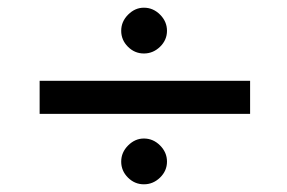

<svg xmlns="http://www.w3.org/2000/svg" viewBox="-20 -525 747 499"><path d="M354 -505Q378 -505 396 -487Q414 -469 414 -445Q414 -421 396 -403.5Q378 -386 354 -386Q330 -386 312.5 -403.5Q295 -421 295 -445Q295 -469 313 -487Q331 -505 354 -505ZM83 -315H630V-229H83ZM354 -165Q378 -165 396 -147Q414 -129 414 -105Q414 -81 396 -63.5Q378 -46 354 -46Q330 -46 312.5 -63.5Q295 -81 295 -105Q295 -129 313 -147Q331 -165 354 -165Z"/></svg>

Font: Oakes Grotesk Medium
Style: Italic
Weight: 500
Italic angle: -8°
Designer: Samuel Oakes
Foundry: Samuel Oakes
Version: Version 1.000;PS 001.000;hotconv 1.0.88;makeotf.lib2.5.64775